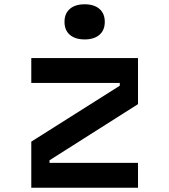

<svg xmlns="http://www.w3.org/2000/svg" viewBox="-20 -876 790 896"><path d="M126 -605H624V-390L211 -128V-116H624V0H126V-215L539 -476V-489H126ZM375 -692Q331 -692 306 -713.5Q281 -735 281 -774Q281 -813 306 -834.5Q331 -856 375 -856Q419 -856 444 -834.5Q469 -813 469 -774Q469 -735 444 -713.5Q419 -692 375 -692Z"/></svg>

Font: Martian Mono SemiExpanded Medium
Style: Regular
Weight: 500
Width: 6
Designer: Roman Shamin
Foundry: Evil Martians
Version: Version 1.000